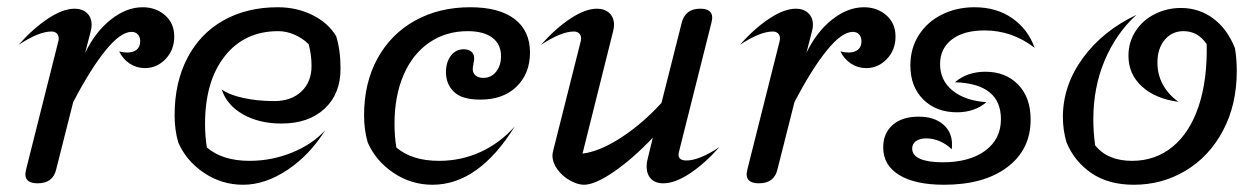

<svg xmlns="http://www.w3.org/2000/svg" viewBox="-20 -500 3469 530"><path d="M50 -19Q50 -22 52 -32L141 -386Q142 -389 142 -394Q142 -403 136.5 -408Q131 -413 122 -413Q87 -413 31 -376Q72 -422 113 -449Q154 -476 186 -476Q207 -476 220 -464Q233 -452 233 -431Q233 -423 230 -412L215 -354Q243 -412 286 -446Q329 -480 374 -480Q410 -480 435.5 -458Q461 -436 461 -399Q461 -362 437 -337Q413 -312 380 -312Q357 -312 338 -324.5Q319 -337 309 -358Q321 -355 331 -355Q348 -355 357.5 -363Q367 -371 367 -386Q367 -398 360.5 -405Q354 -412 343 -412Q313 -412 271.5 -361Q230 -310 182 -218L135 -32Q126 6 84 6Q50 6 50 -19Z M472 -107Q462 -141 462 -182Q462 -272 497 -339.5Q532 -407 596.5 -443.5Q661 -480 747 -480Q799 -480 842.5 -458.5Q886 -437 908 -400Q920 -362 920 -310Q920 -241 876 -200Q832 -159 757 -159Q695 -159 650.5 -184.5Q606 -210 592 -253Q613 -238 652 -229.5Q691 -221 737 -221Q784 -221 812 -247.5Q840 -274 840 -318Q840 -349 832 -378Q816 -394 793.5 -404Q771 -414 748 -414Q655 -414 600.5 -345Q546 -276 546 -158Q546 -125 551 -93Q594 -56 669 -56Q730 -56 786.5 -79Q843 -102 878 -141Q835 -72 773.5 -31Q712 10 651 10Q592 10 543 -23Q494 -56 472 -107Z M995 -107Q985 -141 985 -182Q985 -271 1022 -338.5Q1059 -406 1125.5 -443Q1192 -480 1278 -480Q1358 -480 1400.5 -447.5Q1443 -415 1443 -355Q1443 -297 1406 -261Q1369 -225 1306 -225Q1255 -225 1233 -246.5Q1211 -268 1211 -301Q1211 -328 1224.5 -346Q1238 -364 1260 -364Q1273 -364 1281 -357.5Q1289 -351 1289 -339Q1289 -334 1287 -324.5Q1285 -315 1285 -309Q1285 -298 1293 -291.5Q1301 -285 1314 -285Q1336 -285 1349.5 -302Q1363 -319 1363 -345Q1363 -378 1339 -396Q1315 -414 1271 -414Q1211 -414 1165 -382.5Q1119 -351 1094 -293Q1069 -235 1069 -158Q1069 -125 1074 -93Q1117 -56 1192 -56Q1253 -56 1306.5 -80.5Q1360 -105 1401 -151Q1301 10 1174 10Q1115 10 1066 -23Q1017 -56 995 -107Z M1505 -71Q1505 -76 1507 -84L1583 -386Q1584 -389 1584 -394Q1584 -403 1578.5 -408Q1573 -413 1564 -413Q1529 -413 1473 -376Q1514 -422 1555 -449Q1596 -476 1628 -476Q1649 -476 1662 -464Q1675 -452 1675 -431Q1675 -423 1672 -412L1588 -76Q1636 -82 1695 -120.5Q1754 -159 1806 -216L1862 -438Q1872 -476 1913 -476Q1946 -476 1946 -451Q1946 -448 1944 -438L1855 -84Q1853 -78 1853 -73Q1853 -57 1875 -57Q1910 -57 1966 -94Q1925 -48 1884 -21Q1843 6 1811 6Q1789 6 1777 -6.5Q1765 -19 1765 -40Q1765 -51 1767 -58L1782 -120Q1726 -61 1674 -25.5Q1622 10 1592 10Q1575 10 1554 -1.5Q1533 -13 1519 -32Q1505 -51 1505 -71Z M2041 -19Q2041 -22 2043 -32L2132 -386Q2133 -389 2133 -394Q2133 -403 2127.5 -408Q2122 -413 2113 -413Q2078 -413 2022 -376Q2063 -422 2104 -449Q2145 -476 2177 -476Q2198 -476 2211 -464Q2224 -452 2224 -431Q2224 -423 2221 -412L2206 -354Q2234 -412 2277 -446Q2320 -480 2365 -480Q2401 -480 2426.5 -458Q2452 -436 2452 -399Q2452 -362 2428 -337Q2404 -312 2371 -312Q2348 -312 2329 -324.5Q2310 -337 2300 -358Q2312 -355 2322 -355Q2339 -355 2348.5 -363Q2358 -371 2358 -386Q2358 -398 2351.5 -405Q2345 -412 2334 -412Q2304 -412 2262.5 -361Q2221 -310 2173 -218L2126 -32Q2117 6 2075 6Q2041 6 2041 -19Z M2493 -319Q2493 -367 2516.5 -403.5Q2540 -440 2580.5 -460Q2621 -480 2670 -480Q2731 -480 2774.5 -449.5Q2818 -419 2836 -368Q2774 -416 2698 -416Q2640 -416 2607.5 -391Q2575 -366 2575 -323Q2575 -278 2609.5 -250Q2644 -222 2703 -218Q2670 -190 2622 -190Q2564 -190 2528.5 -225.5Q2493 -261 2493 -319ZM2418 -93Q2418 -132 2444 -155Q2470 -178 2516 -178Q2558 -178 2583 -157Q2608 -136 2608 -101Q2608 -92 2607 -88Q2593 -102 2574.5 -110Q2556 -118 2537 -118Q2519 -118 2508.5 -110.5Q2498 -103 2498 -90Q2498 -71 2520 -61.5Q2542 -52 2582 -52Q2656 -52 2699.5 -84Q2743 -116 2743 -171Q2743 -269 2616 -273Q2650 -302 2700 -302Q2756 -302 2790.5 -266.5Q2825 -231 2825 -170Q2825 -87 2760.5 -38.5Q2696 10 2586 10Q2506 10 2462 -17Q2418 -44 2418 -93Z M2924 -107Q2914 -141 2914 -177Q2914 -264 2969 -339.5Q3024 -415 3117 -459Q3061 -408 3029.5 -333.5Q2998 -259 2998 -170Q2998 -136 3003 -99Q3037 -56 3105 -56Q3170 -56 3217.5 -95.5Q3265 -135 3289 -207.5Q3313 -280 3311 -378Q3287 -414 3247 -414Q3215 -414 3195 -390Q3175 -366 3175 -327Q3175 -294 3190 -266.5Q3205 -239 3233 -219Q3170 -227 3132.5 -261Q3095 -295 3095 -346Q3095 -384 3115 -414.5Q3135 -445 3168.5 -461.5Q3202 -478 3240 -478Q3290 -478 3329 -449Q3368 -420 3389 -367Q3394 -337 3394 -304Q3394 -211 3356 -139.5Q3318 -68 3253 -29Q3188 10 3110 10Q3040 10 2993 -22Q2946 -54 2924 -107Z"/></svg>

Font: Srisakdi
Style: Bold
Weight: 700
Designer: Cadson Demak Co.,Ltd.
Foundry: Cadson Demak Co.,Ltd.
Version: Version 1.000